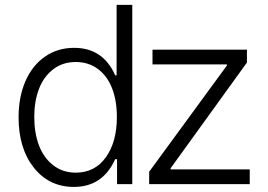

<svg xmlns="http://www.w3.org/2000/svg" viewBox="-20 -747 1089 779"><path d="M279.8 11.4Q179.3 11.4 117.4 -66.6Q55.4 -144.5 55.4 -271.3Q55.4 -354.4 83.6 -418.5Q111.9 -482.6 163.2 -517.8Q214.5 -552.9 280.9 -552.9Q398.1 -552.9 447.4 -441.4H453.1V-727.3H516.7V0H454.9V-101.2H447.4Q396.7 11.4 279.8 11.4ZM287.3 -46.5Q365.1 -46.5 409.6 -109Q454.2 -171.5 454.2 -272.4Q454.2 -338.1 435 -388.1Q415.8 -438.2 377.7 -466.8Q339.5 -495.4 287.3 -495.4Q234 -495.4 195.5 -465.6Q157 -435.7 138 -385.8Q119 -335.9 119 -272.4Q119 -208.1 138 -157.5Q157 -106.9 195.7 -76.7Q234.4 -46.5 287.3 -46.5ZM585.2 0V-50.1L900.6 -481.2V-485.8H598.7V-545.5H981.9V-493.3L672.2 -64.3V-59.7H993.3V0Z"/></svg>

Font: Inter Light BETA
Style: Regular
Weight: 300
Designer: Rasmus Andersson
Foundry: rsms
Version: Version 3.011;git-f93a4a705